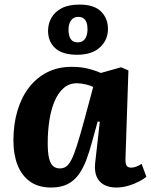

<svg xmlns="http://www.w3.org/2000/svg" viewBox="-20 -825 675 859"><path d="M541.5 -118Q540.5 -96 545.5 -85.5Q550.5 -75 567.5 -75Q578 -75 590.5 -79.8Q603 -84.5 613.5 -92L635 -34Q623 -24 601 -12.5Q579 -1 552.8 6.5Q526.5 14 500 14Q469 14 446 2Q423 -10 412.3 -35Q401.5 -60 406 -98.5L426.5 -280L417 -281.5L392 -191Q380 -146 365.8 -108.5Q351.5 -71 331.5 -43.5Q311.5 -16 281.8 -1Q252 14 208.5 14Q152 14 114.5 -12.7Q77 -39.5 58.5 -86.7Q40 -134 40 -196Q40 -269 58 -329.5Q76 -390 110 -434Q144 -478 192 -502Q240 -526 300.5 -526Q344.5 -526 378.5 -516.8Q412.5 -507.5 431 -498.5L521.5 -524L554.5 -510ZM247.5 -71.5Q263.5 -71.5 275.3 -79.3Q287 -87 298.8 -109Q310.5 -131 324 -173.5Q337.5 -216 356.5 -285.5L397 -436Q385.5 -442 364.8 -447.2Q344 -452.5 323.5 -452.5Q289.5 -452.5 265 -431.2Q240.5 -410 224.5 -372.7Q208.5 -335.5 201 -287Q193.5 -238.5 193.5 -185Q193.5 -142 199.5 -117Q205.5 -92 217.8 -81.8Q230 -71.5 247.5 -71.5ZM325 -580Q259 -580 227 -609.5Q195 -639 195 -687.5Q195 -719 210.3 -745.8Q225.5 -772.5 256.5 -788.5Q287.5 -804.5 336 -804.5Q400.5 -804.5 431.8 -773.8Q463 -743 463 -695.5Q463 -646.5 427.3 -613.3Q391.5 -580 325 -580ZM327 -635.5Q342 -635.5 351.8 -642.5Q361.5 -649.5 366.5 -663Q371.5 -676.5 371.5 -695Q371.5 -713 366.8 -725.3Q362 -737.5 353 -743.5Q344 -749.5 330.5 -749.5Q309 -749.5 297.8 -733.8Q286.5 -718 286.5 -692.5Q286.5 -665.5 296.3 -650.5Q306 -635.5 327 -635.5Z"/></svg>

Font: Literata
Style: Italic
Weight: 400
Italic angle: -2°
Designer: Latin by Veronika Burian and Jose Scaglione. Greek by Irene Vlachou. Cyrillic by Vera Evstafieva
Foundry: TypeTogether
Version: Version 3.103;gftools[0.9.29]